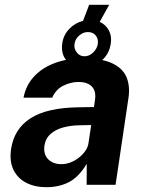

<svg xmlns="http://www.w3.org/2000/svg" viewBox="-20 -770 597 800"><path d="M435 -750 395.5 -679Q420.5 -667.5 433.5 -643.5Q446.5 -619.5 441.5 -588Q435 -543.5 401.5 -516Q368 -488.5 325 -488.5Q283 -488.5 258 -516.8Q233 -545 239.5 -590Q244.5 -624.5 268.8 -649.8Q293 -675 326 -683L351.5 -750ZM387.5 -587Q390.5 -608 378.8 -622.2Q367 -636.5 346 -636.5Q327 -636.5 310.2 -622.2Q293.5 -608 290.5 -587Q287.5 -567 300 -551.2Q312.5 -535.5 332 -535.5Q352 -535.5 368.2 -551.2Q384.5 -567 387.5 -587ZM173.5 10Q125 10 89.2 -8.5Q53.5 -27 36.2 -62.2Q19 -97.5 26 -148Q38.5 -233 107.2 -277.2Q176 -321.5 309.5 -323L371.5 -324L376 -355Q381 -391.5 362 -410.2Q343 -429 304.5 -428.5Q274.5 -428 243.8 -413Q213 -398 197.5 -363H78Q88.5 -416.5 123.5 -453Q158.5 -489.5 210.8 -508.2Q263 -527 326 -527Q403 -527 447 -506.5Q491 -486 506.8 -449.2Q522.5 -412.5 515.5 -363.5L461.5 0H341L341.5 -87.5Q307.5 -31.5 266.5 -10.8Q225.5 10 173.5 10ZM235.5 -86Q255 -86 273.8 -93.2Q292.5 -100.5 308.2 -112.8Q324 -125 335 -140.5Q346 -156 348.5 -172.5L360 -249L310 -248Q275.5 -247.5 244.2 -239.2Q213 -231 191.5 -212.5Q170 -194 165 -162.5Q160.5 -126.5 181 -106.2Q201.5 -86 235.5 -86Z"/></svg>

Font: Public Sans Thin
Style: Bold Italic
Weight: 700
Italic angle: -8°
Version: Version 2.001